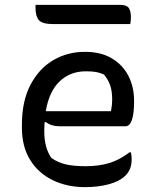

<svg xmlns="http://www.w3.org/2000/svg" viewBox="-20 -757 640 789"><path d="M329 -544Q394 -544 439 -517.5Q484 -491 507.5 -445.5Q531 -400 531 -342V-338Q531 -290 522 -264Q513 -238 495 -238H228Q189 -238 168 -256L163 -253Q162 -241 162 -227V-216Q162 -150 191 -108Q218 -89 250.5 -81.5Q283 -74 332 -74Q386 -74 429 -87Q472 -100 512 -131H518Q521 -119 521 -103Q521 -80 514.5 -64Q508 -48 496 -36Q472 -12 428 0Q384 12 329 12Q256 12 197 -16.5Q138 -45 104 -99.5Q70 -154 70 -233V-244Q70 -341 105 -408Q140 -475 198.5 -509.5Q257 -544 329 -544ZM333 -464Q269 -464 225.5 -423Q182 -382 168 -300H436Q441 -325 441 -348Q441 -383 432.5 -407Q424 -431 407 -451Q391 -458 375 -461Q359 -464 333 -464ZM126 -737H474Q500 -737 509 -724.5Q518 -712 518 -686Q518 -670 515 -658H200Q154 -658 140 -674Q126 -690 126 -724Z"/></svg>

Font: Recursive Mn Csl St
Style: Regular
Weight: 400
Monospace: yes
Version: Version 1.079;hotconv 1.0.112;makeotfexe 2.5.65598; ttfautoh